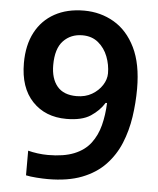

<svg xmlns="http://www.w3.org/2000/svg" viewBox="-53 -768 677 823"><g transform="rotate(5 286.0 -356.5)"><path d="M531 -409Q531 -348 522 -287.5Q513 -227 491 -173.5Q469 -120 429.5 -78.5Q390 -37 329.5 -13.5Q269 10 183 10Q162 10 134.5 8Q107 6 89 2V-104Q108 -99 130.5 -96Q153 -93 175 -93Q243 -93 287.5 -111Q332 -129 357.5 -162.5Q383 -196 394.5 -240.5Q406 -285 408 -337H402Q381 -303 344 -278.5Q307 -254 240 -254Q149 -254 93.5 -312.5Q38 -371 38 -477Q38 -554 67 -609Q96 -664 149.5 -693.5Q203 -723 276 -723Q347 -723 405 -689Q463 -655 497 -585.5Q531 -516 531 -409ZM278 -617Q228 -617 196 -583.5Q164 -550 164 -479Q164 -421 191.5 -388Q219 -355 275 -355Q313 -355 341 -371.5Q369 -388 385 -413Q401 -438 401 -464Q401 -501 387.5 -536Q374 -571 346.5 -594Q319 -617 278 -617Z"/></g></svg>

Font: Noto Sans Adlam Unjoined SemiBold
Style: Regular
Weight: 600
Version: Version 3.001